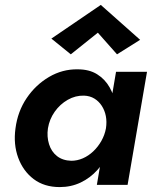

<svg xmlns="http://www.w3.org/2000/svg" viewBox="-20 -752 624 781"><path d="M452 -460 374 0H499L578 -460ZM43 -230Q34 -165 54 -110.5Q74 -56 117 -23.5Q160 9 223 9Q269 9 308 -9.5Q347 -28 376.5 -61Q406 -94 425.5 -137.5Q445 -181 451 -230Q457 -277 451 -320Q445 -363 426 -396.5Q407 -430 375 -450Q343 -470 296 -470Q234 -471 179.5 -439Q125 -407 88.5 -353Q52 -299 43 -230ZM175 -230Q181 -267 202.5 -297.5Q224 -328 255.5 -346Q287 -364 322 -363Q346 -362 364 -351Q382 -340 394 -321.5Q406 -303 410.5 -280Q415 -257 411 -230Q406 -203 392.5 -179Q379 -155 359.5 -136.5Q340 -118 317 -108Q294 -98 270 -98Q235 -99 212 -117Q189 -135 179.5 -165.5Q170 -196 175 -230ZM378 -619 456 -531 550 -590 390 -732 189 -595 268 -531Z"/></svg>

Font: Jost SemiBold
Style: Italic
Weight: 600
Italic angle: -5°
Version: Version 3.710